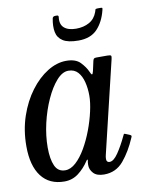

<svg xmlns="http://www.w3.org/2000/svg" viewBox="-86 -801 683 873"><g transform="rotate(-10 255.0 -364.5)"><path d="M474.5 -133.5Q449 -73.5 414 -31.8Q379 10 324 10Q290.5 10 274.8 -7Q259 -24 259.5 -45.5Q259.5 -52.5 260 -56.5Q260.5 -60.5 261.5 -65Q262 -70 260 -70Q258 -70 255 -65Q234 -33 205.8 -11.5Q177.5 10 141 10Q71.5 10 34.5 -38.8Q-2.5 -87.5 -2.5 -177.5Q-2.5 -251.5 19.2 -315.5Q41 -379.5 77 -427.5Q113 -475.5 156.2 -502.2Q199.5 -529 243 -529Q286.5 -529 307.8 -506.8Q329 -484.5 338.5 -463Q344.5 -448.5 348 -447.8Q351.5 -447 355 -461.5L365 -507Q366.5 -514 369.5 -517Q372.5 -520 380.5 -520H431Q446 -520 448.5 -516.5Q451 -513 448 -501L346.5 -76.5Q344 -67.5 344 -57.5Q344 -42 358.5 -42Q377 -42 398.2 -73.2Q419.5 -104.5 439.5 -147Q442.5 -153.5 443.8 -155.5Q445 -157.5 452 -154.5L469 -147.5Q475.5 -144.5 476.5 -142Q477.5 -139.5 474.5 -133.5ZM319.5 -355Q319.5 -388.5 312.2 -417.5Q305 -446.5 288.8 -464.8Q272.5 -483 245 -483Q217 -483 190 -452.5Q163 -422 140.8 -373Q118.5 -324 105.2 -266.5Q92 -209 92 -155Q92 -101.5 106 -70.5Q120 -39.5 153.5 -39.5Q178.5 -39.5 202.8 -61.8Q227 -84 248 -120.2Q269 -156.5 285 -199Q301 -241.5 310.2 -282.8Q319.5 -324 319.5 -355ZM315 -610Q267 -610 243.5 -625Q220 -640 214.8 -666.8Q209.5 -693.5 216.5 -729.5Q218.5 -739 230 -739H237Q245.5 -739 244.5 -731Q240 -697.5 258.8 -681.2Q277.5 -665 314 -665Q348.5 -665 374.5 -679.5Q400.5 -694 411.5 -724.5Q414 -731.5 414.8 -735.2Q415.5 -739 424.5 -739H438Q446 -739 446.8 -736.8Q447.5 -734.5 445.5 -727Q432.5 -674.5 401.8 -642.2Q371 -610 315 -610Z"/></g></svg>

Font: Besley* Narrow
Style: Italic
Weight: 400
Width: 4
Italic angle: -13°
Designer: Owen Earl
Foundry: indestructible type*
Version: Version 3.000; ttfautohint (v1.8.3)